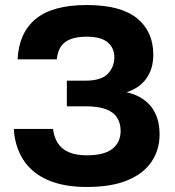

<svg xmlns="http://www.w3.org/2000/svg" viewBox="-20 -732 697 764"><path d="M325 12Q233 12 169.5 -16Q106 -44 72.5 -96.5Q39 -149 35 -219H191Q195 -186 210 -162.5Q225 -139 253.5 -126.5Q282 -114 325 -114Q395 -114 427.5 -140Q460 -166 460 -211Q460 -241 446.5 -263Q433 -285 402.5 -297Q372 -309 320 -309H246V-411H320Q383 -411 409 -438.5Q435 -466 435 -504Q435 -541 408.5 -563.5Q382 -586 325 -586Q287 -586 261.5 -576.5Q236 -567 222.5 -547Q209 -527 206 -496H50Q55 -601 122 -656.5Q189 -712 325 -712Q460 -712 525 -659.5Q590 -607 590 -514Q590 -459 563 -420.5Q536 -382 484 -365Q548 -350 581.5 -307.5Q615 -265 615 -197Q615 -136 583 -88.5Q551 -41 487 -14.5Q423 12 325 12Z"/></svg>

Font: Golos Text SemiBold
Style: Regular
Weight: 600
Designer: A.Korolkova, Vitaly Kuzmin
Foundry: ParaType Ltd
Version: Version 2.004